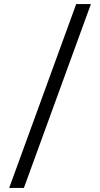

<svg xmlns="http://www.w3.org/2000/svg" viewBox="-20 -720 490 940"><path d="M353 -700H425L97 200H25Z"/></svg>

Font: PT Root UI Web
Style: Regular
Weight: 400
Designer: Vitaly Kuzmin
Foundry: ParaType Ltd.
Version: Version 1.000W